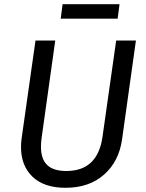

<svg xmlns="http://www.w3.org/2000/svg" viewBox="-20 -882 696 914"><path d="M561 -218Q546 -113 475 -50.5Q404 12 292 12Q190 12 135 -40.5Q80 -93 80 -182Q80 -203 83 -224L149 -689H243L178 -225Q175 -203 175 -183Q175 -125 204.5 -96.5Q234 -68 296 -68Q445 -68 468 -231L533 -689H627ZM269 -793 278 -862H549L540 -793Z"/></svg>

Font: Fira Sans
Style: Italic
Weight: 400
Italic angle: -8°
Designer: bBox Type GmbH & Carrois Corporate GbR & Edenspiekermann AG
Foundry: bBox Type GmbH & Carrois Corporate GbR & Edenspiekermann AG
Version: Version 4.301